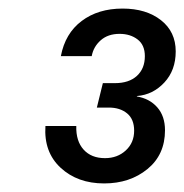

<svg xmlns="http://www.w3.org/2000/svg" viewBox="-20 -730 430 448"><path d="M86 -436H158Q157 -401 175 -381Q193 -361 225 -361Q254 -361 273.5 -379Q293 -397 293 -425Q293 -452 276.5 -465.5Q260 -479 234 -479H206L220 -536H248Q281 -536 299.5 -553Q318 -570 318 -599Q318 -625 301 -638Q284 -651 259 -651Q232 -651 215 -636Q198 -621 194 -599H122Q132 -652 170.5 -681Q209 -710 266 -710Q321 -710 355.5 -683Q390 -656 390 -610Q390 -566 363.5 -537.5Q337 -509 300 -506L299 -505Q329 -500 347 -479.5Q365 -459 365 -426Q365 -369 324 -335.5Q283 -302 223 -302Q161 -302 121.5 -338.5Q82 -375 86 -436Z"/></svg>

Font: CBA Beacon Sans
Style: Italic
Weight: 400
Italic angle: -13°
Designer: Wei Huang
Foundry: Wei Huang
Version: Version 1.002